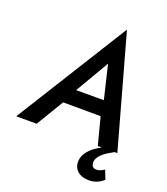

<svg xmlns="http://www.w3.org/2000/svg" viewBox="-197 -857 1035 1192"><g transform="rotate(20 320.5 -261.0)"><path d="M604 122C589 131 573 141 555 141C554 141 552 141 551 141C526 140 519 124 519 105C519 102 519 100 519 97C527 54 576 25 622 0H640L434 -741L-28 0H107L216 -181L464 -180L511 0H536C529 4 523 8 517 12C472 39 437 74 430 119C429 125 429 131 429 136C429 182 465 219 529 219C531 219 532 219 533 219C574 219 606 201 627 181ZM396 -502 449 -280H266Z"/></g></svg>

Font: Jost Medium
Style: Italic
Weight: 500
Italic angle: -5°
Version: Version 3.710